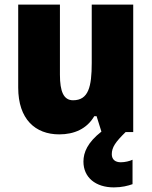

<svg xmlns="http://www.w3.org/2000/svg" viewBox="-20 -573 658 833"><path d="M465 96C465 66 481 43 525 0H558V-553H378V-300C378 -197 364 -138 297 -138C256 -138 240 -176 240 -249V-553H59V-193C59 -56 133 10 237 10C302 10 357 -14 389 -69H399L420 -2C360 45 342 88 342 128C342 197 395 240 474 240C509 240 535 233 555 226V120C543 126 522 131 504 131C480 131 465 119 465 96Z"/></svg>

Font: Noto Sans Armenian SemiCondensed Black
Style: Regular
Weight: 900
Width: 4
Designer: Monotype Design Team
Foundry: Monotype Imaging Inc.
Version: Version 2.008